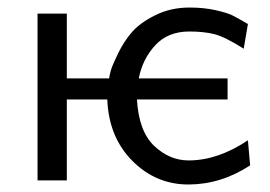

<svg xmlns="http://www.w3.org/2000/svg" viewBox="-20 -481 720 512"><path d="M80.1 0V-444.8H158.2V-272H271Q272 -279.8 275.4 -292.5Q278.8 -305.2 294.4 -337.6Q310.1 -370.1 331.5 -395Q353 -419.9 394 -440.4Q435.1 -460.9 484.9 -460.9Q523.9 -460.9 554.9 -453.9Q585.9 -446.8 598.9 -440.4Q611.8 -434.1 641.1 -417L629.9 -351.1Q579.1 -383.3 550.8 -390.1Q522.9 -397 484.9 -397Q427.7 -397 393.8 -360.1Q359.9 -323.2 350.1 -272H586.9V-215.8H345.2Q350.1 -130.9 391.1 -92Q432.1 -53.2 482.9 -53.2Q561 -53.2 641.1 -106.9L647 -40Q569.8 10.7 482.9 11Q396 11.2 333 -52Q270 -115.2 266.1 -215.8H158.2V0Z"/></svg>

Font: CMU Sans Serif
Style: Medium
Weight: 500
Version: Version 0.7.0